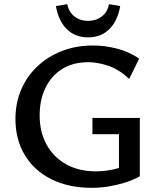

<svg xmlns="http://www.w3.org/2000/svg" viewBox="-20 -888 761 920"><path d="M420 12Q308 12 225.5 -29.5Q143 -71 98.5 -145.5Q54 -220 54 -318Q54 -394 81.5 -458.5Q109 -523 159 -570Q209 -617 276.5 -643.5Q344 -670 426 -670Q484 -670 542.5 -654.5Q601 -639 647 -607L599 -510Q551 -555 499.5 -572.5Q448 -590 403 -590Q330 -590 278 -557.5Q226 -525 198 -467.5Q170 -410 170 -335Q170 -255 203.5 -194.5Q237 -134 297.5 -100.5Q358 -67 438 -67Q482 -67 525 -76.5Q568 -86 605 -108L550 -44V-245H423V-323H650V-43Q617 -25 578.5 -13Q540 -1 500 5.5Q460 12 420 12ZM402 -709Q340 -709 300 -748.5Q260 -788 248 -859L302 -868Q310 -830 337 -809Q364 -788 402 -788Q440 -788 467.5 -809Q495 -830 502 -868L556 -859Q544 -788 504 -748.5Q464 -709 402 -709Z"/></svg>

Font: Ysabeau SC SemiBold
Style: Regular
Weight: 600
Designer: Christian Thalmann (Catharsis Fonts)
Version: Version 2.001;gftools[0.9.30]; featfreeze: smcp